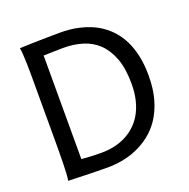

<svg xmlns="http://www.w3.org/2000/svg" viewBox="-128 -842 957 970"><g transform="rotate(-20 350.5 -356.5)"><path d="M85.4 -222.2V-558.1Q85.4 -592.3 84.7 -621.8Q84 -651.4 82.5 -674.8Q81.1 -698.2 78.1 -712.9Q88.4 -713.4 104.2 -714.1Q120.1 -714.8 139.4 -715.3Q158.7 -715.8 179.9 -716.3Q201.2 -716.8 222.4 -717Q243.7 -717.3 263.7 -717.5Q283.7 -717.8 300.3 -717.8Q319.8 -717.8 345 -715.6Q370.1 -713.4 397.7 -707Q425.3 -700.7 454.3 -689.2Q483.4 -677.7 510.5 -659.2Q537.6 -640.6 561.5 -614.3Q585.4 -587.9 603.3 -551.8Q621.1 -515.6 631.6 -468.5Q642.1 -421.4 642.1 -361.3Q642.1 -288.6 626 -233.2Q609.9 -177.7 582.8 -137.2Q555.7 -96.7 520 -69.3Q484.4 -42 445.3 -25.4Q406.2 -8.8 366.2 -2Q326.2 4.9 290.5 4.9Q278.8 4.9 263.4 4.6Q248 4.4 231 4.2Q213.9 3.9 195.8 3.4Q177.7 2.9 160.6 2.4Q120.6 1.5 78.1 0Q81.1 -14.6 82.3 -37.6Q83.5 -60.5 84.2 -89.4Q85 -118.2 85.2 -152.1Q85.4 -186 85.4 -222.2ZM178.2 -80.6Q195.3 -79.1 222.9 -77.4Q250.5 -75.7 285.6 -75.7Q318.4 -75.7 350.3 -82Q382.3 -88.4 411.4 -102.3Q440.4 -116.2 465.3 -138.2Q490.2 -160.2 508.3 -190.7Q526.4 -221.2 536.6 -261.2Q546.9 -301.3 546.9 -351.6Q546.9 -433.6 526.1 -488.8Q505.4 -543.9 470.2 -577.4Q435.1 -610.8 387.9 -625.2Q340.8 -639.6 288.1 -639.6Q275.9 -639.6 260.7 -639.4Q245.6 -639.2 230.2 -638.7Q214.8 -638.2 201.2 -637.9Q187.5 -637.7 178.2 -637.2Z"/></g></svg>

Font: Andika Am
Style: Regular
Weight: 400
Designer: Victor Gaultney, Annie Olsen, Julie Remington, Don Collingsworth, Eric Hays, Becca Hirsbrunner
Foundry: SIL International
Version: Version 5.000